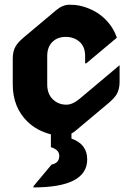

<svg xmlns="http://www.w3.org/2000/svg" viewBox="-20 -567 562 816"><path d="M196.3 3.9Q137.2 -11.2 98.1 -48.8Q34.2 -109.9 34.2 -208.5V-318.4Q34.2 -349.6 46.4 -370.1Q57.1 -388.2 81.1 -408.2L220.2 -524.9Q246.6 -546.9 275.4 -546.9Q300.8 -546.9 318.4 -543Q382.3 -528.3 424.3 -488.3Q460.9 -453.1 476.6 -406.7L346.7 -297.9H341.8V-328.6Q341.8 -368.7 317.9 -389.6Q293.9 -410.2 259.8 -410.2Q224.6 -410.2 203.6 -389.6Q180.7 -368.2 180.7 -328.6V-208.5Q180.7 -168 204.3 -145Q228 -122.1 262.2 -122.1Q288.6 -122.1 318.8 -147.5L488.3 -290V-218.8Q488.3 -188.5 476.1 -167Q466.3 -149.9 441.4 -128.9L302.2 -12.2Q293 -4.4 283.7 0.5V22Q350.6 45.4 350.6 110.4Q350.6 229.5 122.1 229.5V224.6L199.2 132.3Q231.9 126 231.9 95.7Q231.9 68.8 196.3 58.6Z"/></svg>

Font: Gothica
Style: Bold
Weight: 700
Designer: Wojciech Kalinowski "wmk69" (wmk69@o2.pl)
Foundry: Wojciech Kalinowski "wmk69" (wmk69@o2.pl)
Version: Version 2.1.0; 2021-05-14